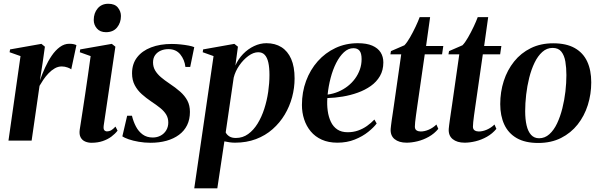

<svg xmlns="http://www.w3.org/2000/svg" viewBox="-20 -747 3181 1020"><path d="M25 0 89 -449 31 -469.5 33.5 -484.5 200 -514 218.5 -499 206.5 -413.5 192 -319.5Q204 -354 219.8 -388.5Q235.5 -423 255 -451.5Q274.5 -480 298 -497.2Q321.5 -514.5 348 -514.5Q363.5 -514.5 372.8 -512Q382 -509.5 386 -507L358.5 -378.5Q355 -382.5 339.8 -388.2Q324.5 -394 308 -394Q288.5 -394 270.8 -383.8Q253 -373.5 237.8 -357.5Q222.5 -341.5 210.5 -323.8Q198.5 -306 190 -291L148 0Z M466 11.5Q448.5 11.5 432.8 5Q417 -1.5 408.5 -17Q400 -32.5 403.5 -58Q404.5 -65 408.8 -91.8Q413 -118.5 419.2 -159.2Q425.5 -200 432.8 -248.8Q440 -297.5 447.5 -349.2Q455 -401 461.5 -449L404 -469.5L406 -484.5L574 -514L593 -499L531 -80.5Q528.5 -61.5 534.2 -55.2Q540 -49 548.5 -49Q559.5 -49 569.5 -54.2Q579.5 -59.5 593.5 -74.5L604.5 -53Q591.5 -36 571.8 -21.2Q552 -6.5 525.5 2.5Q499 11.5 466 11.5ZM543 -576Q512 -576 495 -595.5Q478 -615 478 -640.5Q478 -677.5 498.8 -702.2Q519.5 -727 555.5 -727Q590 -727 606.2 -706.8Q622.5 -686.5 622.5 -662Q622.5 -626.5 602 -601.2Q581.5 -576 543 -576Z M990.5 -391.5H965Q960.5 -430 937.8 -458Q915 -486 875 -486Q852 -486 833.5 -477.8Q815 -469.5 804 -454Q793 -438.5 793 -415.5Q793 -391.5 804.5 -372.2Q816 -353 835.5 -336.5Q855 -320 879 -304Q913 -281.5 937.5 -259.8Q962 -238 975.5 -212.5Q989 -187 989 -152.5Q989 -112.5 974 -82Q959 -51.5 931 -30.8Q903 -10 864.5 0.8Q826 11.5 779.5 11.5Q748 11.5 717.2 6.2Q686.5 1 663.2 -7.2Q640 -15.5 630 -22.5L655.5 -132H681Q688.5 -101 702.2 -74.8Q716 -48.5 738 -32.5Q760 -16.5 791.5 -16.5Q815 -16.5 833.8 -26.8Q852.5 -37 863.2 -55Q874 -73 874 -96Q874 -120 862.8 -138.5Q851.5 -157 831 -173.5Q810.5 -190 782.5 -208.5Q756.5 -226 733.2 -246.8Q710 -267.5 695.8 -294.5Q681.5 -321.5 681.5 -357.5Q681.5 -407.5 708.2 -442.2Q735 -477 782.5 -495.2Q830 -513.5 892.5 -513.5Q915.5 -513.5 939.2 -511Q963 -508.5 982.5 -504.8Q1002 -501 1012 -496.5Z M1012 253.5 1114.5 -449 1057 -469.5 1059 -484.5 1225 -514 1244 -499 1230.5 -399Q1245.5 -433.5 1271.5 -460.2Q1297.5 -487 1329.8 -502.2Q1362 -517.5 1395.5 -517.5Q1441.5 -517.5 1475 -496.5Q1508.5 -475.5 1526.8 -434Q1545 -392.5 1545 -330.5Q1545 -280 1531.8 -230.8Q1518.5 -181.5 1492.5 -138Q1466.5 -94.5 1428.2 -60.8Q1390 -27 1339.8 -8Q1289.5 11 1228.5 11Q1214.5 11 1200 9Q1185.5 7 1172 4L1134.5 253.5ZM1179 -43.5Q1185 -31 1198.2 -22.5Q1211.5 -14 1233 -14Q1269.5 -14 1298.2 -34.8Q1327 -55.5 1348.5 -90.5Q1370 -125.5 1384 -169Q1398 -212.5 1404.8 -259Q1411.5 -305.5 1411.5 -348.5Q1411.5 -388 1405.5 -414.8Q1399.5 -441.5 1386.5 -455.5Q1373.5 -469.5 1352 -469.5Q1326.5 -469.5 1299.5 -449.8Q1272.5 -430 1251.2 -399.2Q1230 -368.5 1221.5 -334.5Z M1981 -91Q1966 -70.5 1936.2 -46.5Q1906.5 -22.5 1865 -5.8Q1823.5 11 1772 11Q1725 11 1689.5 -5Q1654 -21 1630.8 -49Q1607.5 -77 1595.8 -113Q1584 -149 1584 -189.5Q1584 -257.5 1606 -317Q1628 -376.5 1668 -421.5Q1708 -466.5 1762.2 -492Q1816.5 -517.5 1881 -517.5Q1928 -517.5 1957.8 -504.5Q1987.5 -491.5 2002 -468.8Q2016.5 -446 2016.5 -415.5Q2016.5 -374 1998.5 -343Q1980.5 -312 1949.8 -290.2Q1919 -268.5 1880.8 -254.8Q1842.5 -241 1800.5 -234Q1758.5 -227 1719 -226Q1716.5 -191 1721 -158.2Q1725.5 -125.5 1737.8 -99.8Q1750 -74 1772 -59.2Q1794 -44.5 1827 -44.5Q1856.5 -44.5 1882.2 -53.5Q1908 -62.5 1929.8 -78Q1951.5 -93.5 1969 -112ZM1857.5 -491Q1830.5 -491 1807.2 -469.5Q1784 -448 1766 -412.5Q1748 -377 1736.5 -333Q1725 -289 1720.5 -244.5Q1750.5 -248.5 1777.5 -260Q1804.5 -271.5 1827 -289Q1849.5 -306.5 1866 -329Q1882.5 -351.5 1891.8 -377.8Q1901 -404 1901 -433Q1901 -464 1890 -477.5Q1879 -491 1857.5 -491Z M2196.5 -181Q2192.5 -154 2189.8 -133.2Q2187 -112.5 2185.5 -98.2Q2184 -84 2184 -74.5Q2184 -60 2193.2 -54.2Q2202.5 -48.5 2215 -48.5Q2235.5 -48.5 2258 -58.2Q2280.5 -68 2298.5 -85.5L2308.5 -62.5Q2287.5 -37 2258.2 -20.5Q2229 -4 2198 3.5Q2167 11 2140 11Q2099.5 11 2076.2 -8Q2053 -27 2055.5 -63Q2056 -69.5 2057.5 -81.5Q2059 -93.5 2061.2 -109.8Q2063.5 -126 2066.8 -147Q2070 -168 2073.5 -193L2111.5 -458.5H2054L2057 -475.5L2128.5 -506.5Q2142.5 -521 2158 -548Q2173.5 -575 2187.5 -604.5Q2201.5 -634 2209.5 -656H2265L2243.5 -502.5H2335L2328.5 -458.5H2236.5Z M2505 -181Q2501 -154 2498.2 -133.2Q2495.5 -112.5 2494 -98.2Q2492.5 -84 2492.5 -74.5Q2492.5 -60 2501.8 -54.2Q2511 -48.5 2523.5 -48.5Q2544 -48.5 2566.5 -58.2Q2589 -68 2607 -85.5L2617 -62.5Q2596 -37 2566.8 -20.5Q2537.5 -4 2506.5 3.5Q2475.5 11 2448.5 11Q2408 11 2384.8 -8Q2361.5 -27 2364 -63Q2364.5 -69.5 2366 -81.5Q2367.5 -93.5 2369.8 -109.8Q2372 -126 2375.2 -147Q2378.5 -168 2382 -193L2420 -458.5H2362.5L2365.5 -475.5L2437 -506.5Q2451 -521 2466.5 -548Q2482 -575 2496 -604.5Q2510 -634 2518 -656H2573.5L2552 -502.5H2643.5L2637 -458.5H2545Z M2919 -517Q2988.5 -517 3033.2 -491.8Q3078 -466.5 3099.5 -420.2Q3121 -374 3121 -309.5Q3121 -247 3102.8 -189Q3084.5 -131 3048.8 -85.8Q3013 -40.5 2960.5 -14Q2908 12.5 2839.5 12.5Q2770 12.5 2725.2 -13.2Q2680.5 -39 2659 -85.5Q2637.5 -132 2637.5 -194Q2637.5 -258.5 2656.2 -316.8Q2675 -375 2711.2 -420.2Q2747.5 -465.5 2799.8 -491.2Q2852 -517 2919 -517ZM2915.5 -492.5Q2885 -492.5 2861 -471Q2837 -449.5 2819.8 -413.8Q2802.5 -378 2791.5 -334Q2780.5 -290 2775.2 -243.8Q2770 -197.5 2770 -156.5Q2770 -113.5 2777.5 -81Q2785 -48.5 2801.5 -30.5Q2818 -12.5 2844 -12.5Q2874.5 -12.5 2898.5 -34Q2922.5 -55.5 2939.5 -91.5Q2956.5 -127.5 2967.5 -171.5Q2978.5 -215.5 2983.8 -261.2Q2989 -307 2989 -348Q2989 -387 2983.5 -419.8Q2978 -452.5 2962.2 -472.5Q2946.5 -492.5 2915.5 -492.5Z"/></svg>

Font: Merriweather 144pt SemiBold
Style: Italic
Weight: 600
Italic angle: -7.8°
Version: Version 2.101